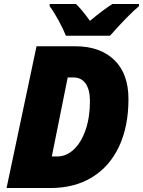

<svg xmlns="http://www.w3.org/2000/svg" viewBox="-20 -947 720 967"><path d="M164 -714H359Q484 -714 555.5 -645Q627 -576 627 -448Q627 -310 579.5 -209Q532 -108 443.5 -54Q355 0 234 0H13ZM269 -159Q314 -159 351.5 -194Q389 -229 411 -292.5Q433 -356 433 -437Q433 -495 411.5 -526Q390 -557 349 -557H321L241 -159ZM230 -916V-927H362Q389 -903 433 -842Q498 -896 546 -927H680V-916Q624 -869 534 -767H312Q298 -802 274.5 -845Q251 -888 230 -916Z"/></svg>

Font: Noto Sans Display Black
Style: Italic
Weight: 900
Italic angle: -12°
Designer: Monotype Design team
Foundry: Monotype Imaging Inc.
Version: Version 1.000